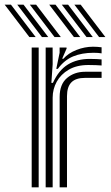

<svg xmlns="http://www.w3.org/2000/svg" viewBox="-95 -804 476 824"><path d="M101 0V-600H130.8L131 -528L125.5 -448.5H132.2Q157 -503 196.4 -527.1Q235.8 -551.2 290 -551.2Q304.5 -551.2 319.8 -550.5Q335 -549.8 341 -549V-523Q333.5 -523.8 316.6 -524.4Q299.8 -525 284.2 -525Q234.5 -525 200.2 -505.1Q166 -485.2 148.5 -453.4Q131 -421.5 131 -385.2V0ZM41 0V-600H71V0ZM161 0V-388Q161 -442.5 192.6 -469.2Q224.2 -496 270.2 -496Q288.2 -496 306.5 -496Q324.8 -496 341 -496V-469.8Q325 -470 305.8 -469.9Q286.5 -469.8 270.2 -469.8Q230.2 -469.8 211.4 -450.6Q192.5 -431.5 192.5 -391.2V0ZM146.5 -508.5 160.8 -577.5V-600H190.5L191 -596L171.8 -552H177.2Q198 -575.8 233.1 -589.6Q268.2 -603.5 304.2 -603.5Q312.5 -603.5 322.5 -602.9Q332.5 -602.2 341 -601V-575Q334 -576.2 325.4 -576.9Q316.8 -577.5 306.5 -577.5Q256.5 -577.5 218.8 -561.9Q181 -546.2 153.2 -508.5ZM139 -645 33 -784H60L166 -645ZM31 -645 -75 -784H-48L58 -645ZM85 -645 -21 -784H6L112 -645ZM330.2 -645 224.2 -784H251.2L357.2 -645ZM222.2 -645 116.2 -784H143.2L249.2 -645ZM276.2 -645 170.2 -784H197.2L303.2 -645Z"/></svg>

Font: Big Shoulders Inline Display Thin Black
Style: Regular
Weight: 900
Version: Version 2.002